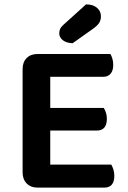

<svg xmlns="http://www.w3.org/2000/svg" viewBox="-20 -853 585 875"><path d="M152 2Q120 2 101.5 -17Q83 -36 83 -68V-538Q83 -570 101.5 -588.5Q120 -607 152 -607H483Q488 -599 492 -586Q496 -573 496 -557Q496 -531 484 -517Q472 -503 451 -503H209V-361H453Q458 -353 462.5 -340.5Q467 -328 467 -312Q467 -258 421 -258H209V-103H487Q492 -95 496.5 -81.5Q501 -68 501 -52Q501 2 455 2ZM372 -833Q404 -833 422 -817.5Q440 -802 440 -779Q440 -762 432.5 -749.5Q425 -737 404 -722L311 -656Q282 -657 266 -670Q250 -683 250 -701Q250 -712 254 -721Q258 -730 269 -740Z"/></svg>

Font: Baloo 2 Latin SemiBold
Style: Regular
Weight: 400
Designer: Sarang Kulkarni and Ek Type
Foundry: Ek Type
Version: Version 1.001